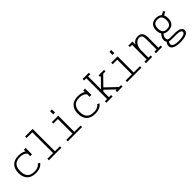

<svg xmlns="http://www.w3.org/2000/svg" viewBox="301 -2053 3639 3639"><g transform="rotate(-45 2121.0 -233.5)"><path d="M481.4 -309.6H432.6V-375Q389.2 -436 283.2 -436Q230.5 -436 193.4 -421.1Q156.2 -406.2 135.7 -378.7Q115.2 -351.1 106.4 -317.4Q97.7 -283.7 97.7 -240.2Q97.7 -196.8 106.4 -163.1Q115.2 -129.4 135.7 -101.8Q156.2 -74.2 193.4 -59.3Q230.5 -44.4 283.2 -44.4Q391.6 -44.4 435.5 -108.9L478.5 -89.4Q420.4 -4.4 283.2 -4.4Q230 -4.4 188.5 -18.1Q147 -31.7 121.1 -54.2Q95.2 -76.7 78.6 -107.9Q62 -139.2 55.4 -171.4Q48.8 -203.6 48.8 -240.2Q48.8 -276.9 55.4 -309.1Q62 -341.3 78.6 -372.6Q95.2 -403.8 121.1 -426.3Q147 -448.7 188.5 -462.4Q230 -476.1 283.2 -476.1Q375 -476.1 432.6 -436.5V-480.5H481.4Z M627.9 -4.4V-44.4H780.8V-601.6H627.9V-641.6H829.6V-44.4H962.9V-4.4Z M1350.1 -646V-562.5H1301.3V-646ZM1133.8 -4.4V-44.4H1301.3V-436H1179.2V-476.1H1350.1V-44.4H1517.6V-4.4Z M2072.3 -309.6H2023.4V-375Q1980 -436 1874 -436Q1821.3 -436 1784.2 -421.1Q1747.1 -406.2 1726.6 -378.7Q1706.1 -351.1 1697.3 -317.4Q1688.5 -283.7 1688.5 -240.2Q1688.5 -196.8 1697.3 -163.1Q1706.1 -129.4 1726.6 -101.8Q1747.1 -74.2 1784.2 -59.3Q1821.3 -44.4 1874 -44.4Q1982.4 -44.4 2026.4 -108.9L2069.3 -89.4Q2011.2 -4.4 1874 -4.4Q1820.8 -4.4 1779.3 -18.1Q1737.8 -31.7 1711.9 -54.2Q1686 -76.7 1669.4 -107.9Q1652.8 -139.2 1646.2 -171.4Q1639.6 -203.6 1639.6 -240.2Q1639.6 -276.9 1646.2 -309.1Q1652.8 -341.3 1669.4 -372.6Q1686 -403.8 1711.9 -426.3Q1737.8 -448.7 1779.3 -462.4Q1820.8 -476.1 1874 -476.1Q1965.8 -476.1 2023.4 -436.5V-480.5H2072.3Z M2169.9 -4.4V-44.4H2228.5V-601.6H2169.9V-641.6H2335.9V-601.6H2277.3V-256.8L2452.6 -436H2431.6V-476.1H2578.1V-436H2515.6L2335 -251L2550.3 -44.4H2602.5V-4.4H2456.1V-44.4H2485.8L2303.7 -219.2L2277.3 -192.4V-44.4H2335.9V-4.4Z M2940.9 -646V-562.5H2892.1V-646ZM2724.6 -4.4V-44.4H2892.1V-436H2770V-476.1H2940.9V-44.4H3108.4V-4.4Z M3230.5 -4.4V-44.4H3289.1V-435.5L3230.5 -436V-476.1L3337.9 -475.6V-396Q3386.7 -476.1 3479 -476.1Q3514.6 -476.1 3539.6 -464.8Q3564.5 -453.6 3578.4 -431.6Q3592.3 -409.7 3598.4 -381.8Q3604.5 -354 3604.5 -315.9V-44.4H3663.1V-4.4H3497.1V-44.4H3555.7V-315.9Q3555.7 -386.2 3538.8 -411.1Q3522 -436 3479 -436Q3418.5 -436 3378.2 -379.6Q3337.9 -323.2 3337.9 -240.2V-44.4H3396.5V-4.4Z M3804.7 -307.1Q3804.7 -333 3809.1 -356Q3813.5 -378.9 3825.2 -401.4Q3836.9 -423.8 3854.7 -439.9Q3872.6 -456.1 3901.6 -466.1Q3930.7 -476.1 3968.3 -476.1Q4045.9 -476.1 4088.4 -433.6Q4123 -457.5 4156.7 -473.6L4181.2 -438.5Q4145 -421.4 4112.8 -398.4Q4131.8 -359.9 4131.8 -307.1Q4131.8 -274.4 4124 -246.3Q4116.2 -218.3 4098.9 -193.1Q4081.5 -168 4048.1 -153.3Q4014.6 -138.7 3968.3 -138.7Q3904.3 -138.7 3864.7 -167Q3842.3 -143.6 3833.3 -121.8Q3824.2 -100.1 3824.2 -73.7Q3824.2 -58.1 3829.1 -47.6Q3834 -37.1 3840.1 -31.7Q3846.2 -26.4 3860.1 -23.7Q3874 -21 3883.8 -20.5Q3893.6 -20 3913.6 -20H4021.5Q4038.6 -20 4054.7 -18.8Q4070.8 -17.6 4091.6 -14.6Q4112.3 -11.7 4129.4 -4.9Q4146.5 2 4161.4 11.7Q4176.3 21.5 4184.8 37.4Q4193.4 53.2 4193.4 73.2Q4193.4 95.7 4182.4 113.8Q4171.4 131.8 4152.1 142.8Q4132.8 153.8 4110.8 161.4Q4088.9 168.9 4062 172.6Q4035.2 176.3 4014.6 177.5Q3994.1 178.7 3972.7 178.7Q3950.7 178.7 3930.2 177.2Q3909.7 175.8 3884 172.1Q3858.4 168.5 3837.6 160.6Q3816.9 152.8 3798.8 141.4Q3780.8 129.9 3770.8 111.6Q3760.7 93.3 3760.7 70.3Q3760.7 18.6 3795.9 -13.7Q3775.4 -36.1 3775.4 -73.7Q3775.4 -139.6 3834 -198.2Q3804.7 -240.7 3804.7 -307.1ZM3853.5 -307.1Q3853.5 -245.6 3879.4 -212.2Q3905.3 -178.7 3968.3 -178.7Q4031.2 -178.7 4057.1 -212.2Q4083 -245.6 4083 -307.1Q4083 -369.1 4057.1 -402.6Q4031.2 -436 3968.3 -436Q3905.3 -436 3879.4 -402.6Q3853.5 -369.1 3853.5 -307.1ZM3835 11.2Q3824.7 19 3817.1 35.2Q3809.6 51.3 3809.6 70.3Q3809.6 95.2 3833.5 111.1Q3857.4 127 3892.1 132.8Q3926.8 138.7 3972.7 138.7Q4005.9 138.7 4035.4 135Q4064.9 131.3 4089.8 124Q4114.7 116.7 4129.6 103.5Q4144.5 90.3 4144.5 73.2Q4144.5 20 4021.5 20H3913.6Q3862.8 20 3835 11.2Z"/></g></svg>

Font: AzarMehrMonospaced
Style: SerifRegular
Weight: 1
Designer: Amin Abedi
Version: Version 1.00